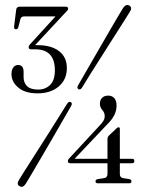

<svg xmlns="http://www.w3.org/2000/svg" viewBox="-20 -727 582 761"><path d="M406 -175.5Q406 -184 411 -189L441.5 -218Q446 -222.5 450 -222.5Q455 -222.5 455 -216V-97.5H504Q512.5 -97.5 512.5 -89Q512.5 -80 503.5 -80H455V-37.5Q455 -23 468 -21L493.5 -17Q501 -15 501 -8.5Q501 -0.5 492.5 -0.5H367.5Q358.5 -0.5 358.5 -8Q358.5 -15 367 -17L392.5 -21Q406 -23 406 -37.5V-80H258.5Q249 -80 249 -88.5Q249 -94.5 255 -100L375 -229.5Q384 -239 389.5 -247.5Q395 -256 395 -267Q395 -280.5 385.5 -291Q376 -301.5 376 -316.5Q376 -330.5 384.5 -339.2Q393 -348 409.5 -348Q424 -348 433 -338Q442 -328 442 -308.5Q442 -289 433 -270.8Q424 -252.5 402.5 -231.5L275.5 -97.5H406ZM305.5 -380.5Q298 -368.5 290.5 -374Q283 -378.5 290.5 -390.5Q304 -414 324.5 -449.5Q345 -485 368 -524.8Q391 -564.5 412 -600.8Q433 -637 448.2 -662.8Q463.5 -688.5 468 -695.5Q480 -713 493.5 -704.5Q506 -696 493.5 -678.5Q489.5 -671.5 473.5 -646.5Q457.5 -621.5 435 -586Q412.5 -550.5 388 -512Q363.5 -473.5 341.5 -438.8Q319.5 -404 305.5 -380.5ZM245.5 -315Q253 -327 261 -322Q268.5 -317 260.5 -304.5Q247.5 -282 227.2 -246.8Q207 -211.5 183.8 -171.5Q160.5 -131.5 139 -94.8Q117.5 -58 102 -31.8Q86.5 -5.5 82 1.5Q70 19.5 57 10.5Q44 3 56.5 -16Q60.5 -23 76.8 -48.5Q93 -74 116 -110Q139 -146 163.8 -185Q188.5 -224 210.2 -258.5Q232 -293 245.5 -315ZM245 -457Q245 -412 213 -384.5Q181 -357 129 -357Q79.5 -357 52.5 -379.8Q25.5 -402.5 25.5 -433.5Q25.5 -450.5 33 -460Q40.5 -469.5 51.5 -469.5Q73.5 -469.5 73.5 -442V-422Q73.5 -398.5 87.5 -385.2Q101.5 -372 131 -372Q160 -372 178.8 -390.5Q197.5 -409 197.5 -448.5Q197.5 -531.5 119.5 -531.5H103.5Q93.5 -531.5 93.5 -540Q93.5 -546 101 -553.5L200 -662H75Q63.5 -662 60.5 -650L53 -620.5Q50.5 -611 43.5 -611Q34.5 -611 36 -622.5L44 -687.5Q45 -700.5 58 -700.5H240.5Q250 -700.5 250 -692.5Q250 -687 240.5 -678.5L119 -548Q124.5 -548 129 -548Q183.5 -548 214.2 -524.2Q245 -500.5 245 -457Z"/></svg>

Font: Fraunces 144pt S050 Light
Style: Regular
Weight: 300
Version: Version 1.000; ttfautohint (v1.8.3)